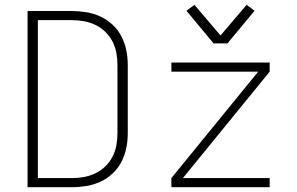

<svg xmlns="http://www.w3.org/2000/svg" viewBox="-20 -781 1240 801"><path d="M95 0V-735H280Q310 -735 340.5 -730Q371 -725 399 -712Q427 -699 450 -677.5Q473 -656 487 -628.5Q501 -601 507 -571Q513 -541 513 -510V-225Q513 -194 507 -164Q501 -134 487 -106.5Q473 -79 450 -57.5Q427 -36 399 -23Q371 -10 340.5 -5Q310 0 280 0ZM138 -38H280Q305 -38 330 -42.5Q355 -47 378 -58Q401 -69 419.5 -87Q438 -105 449.5 -127.5Q461 -150 465.5 -175Q470 -200 470 -225V-510Q470 -535 465.5 -560Q461 -585 449.5 -607.5Q438 -630 419.5 -648Q401 -666 378 -677Q355 -688 330 -692.5Q305 -697 280 -697H138ZM695 0V-38L1057 -482H695V-520H1105V-482L743 -38H1105V0ZM871 -600 758 -736 791 -761 900 -633 1009 -761 1042 -736 929 -600Z"/></svg>

Font: Iosevka Aile Extralight
Style: Regular
Weight: 200
Designer: Belleve Invis
Foundry: Belleve Invis
Version: Version 31.1.0; ttfautohint (v1.8.4)